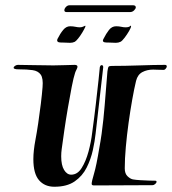

<svg xmlns="http://www.w3.org/2000/svg" viewBox="-20 -705 655 731"><path d="M187 6Q150 6 128.5 -19Q107 -44 107 -99Q107 -115 109 -133.5Q111 -152 115 -173Q120 -199 125.5 -236Q131 -273 135.5 -310Q140 -347 142 -373Q145 -407 135 -421Q125 -435 104 -438Q83 -441 51 -441Q32 -441 32 -447Q32 -451 37.5 -454.5Q43 -458 48 -458L110 -457Q130 -457 148.5 -456.5Q167 -456 183 -456Q208 -456 228 -457Q248 -458 264 -458Q275 -458 275 -451Q275 -447 271.5 -440.5Q268 -434 266 -428Q260 -410 253 -374Q246 -338 238.5 -294.5Q231 -251 225 -209.5Q219 -168 215 -138Q214 -131 213.5 -124Q213 -117 213 -110Q213 -76 224 -58Q235 -40 251 -40Q275 -40 291 -65.5Q307 -91 317 -128Q327 -165 331 -200Q339 -258 345 -310Q351 -362 355 -399Q359 -436 360 -449Q362 -457 367 -457Q373 -457 373 -449L344 -196Q341 -168 333.5 -133.5Q326 -99 310 -67Q294 -35 264.5 -14.5Q235 6 187 6ZM338 1Q329 1 329 -5Q329 -14 338 -44Q347 -74 358 -141Q368 -195 373.5 -250Q379 -305 382.5 -353Q386 -401 389 -433Q391 -448 393.5 -451Q396 -454 406 -454Q455 -454 511.5 -456Q568 -458 608 -458Q615 -458 615 -452Q615 -448 610.5 -443Q606 -438 601 -439Q587 -439 577.5 -439.5Q568 -440 563 -440Q540 -440 522 -430.5Q504 -421 498 -397Q491 -368 483.5 -326Q476 -284 469.5 -237Q463 -190 459 -145Q455 -100 455 -64Q455 -44 465.5 -34Q476 -24 486 -22Q497 -20 514 -19Q531 -18 546.5 -17.5Q562 -17 570 -17H571Q576 -17 576 -13Q576 -9 571 -4.5Q566 0 560 0Q503 0 450 0.5Q397 1 338 1ZM247 -542Q240 -542 233.5 -542.5Q227 -543 220 -543H213Q193 -543 199 -557Q209 -577 220.5 -591Q232 -605 247 -605Q258 -605 267 -603Q276 -601 284 -601Q290 -601 295 -603Q300 -605 302 -606Q304 -608 305 -606.5Q306 -605 304 -601Q301 -594 293.5 -581.5Q286 -569 278 -559Q270 -549 265 -546Q257 -542 247 -542ZM421 -542Q414 -542 407.5 -542.5Q401 -543 394 -543H387Q366 -543 374 -557Q384 -577 395 -591Q406 -605 422 -605Q433 -605 441.5 -603Q450 -601 458 -601Q471 -601 476 -606Q479 -609 479 -605Q479 -600 471.5 -587Q464 -574 454.5 -561.5Q445 -549 439 -546Q431 -542 421 -542ZM234 -659Q225 -659 225 -666Q225 -672 231 -678.5Q237 -685 245 -685H486Q497 -685 497 -677Q497 -672 490.5 -665.5Q484 -659 475 -659Z"/></svg>

Font: Tapestry
Style: Regular
Weight: 400
Designer: Robert E. Leuschke
Foundry: Robert E. Leuschke
Version: Version 1.010; ttfautohint (v1.8.4.7-5d5b)